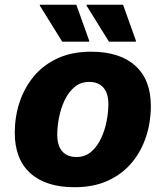

<svg xmlns="http://www.w3.org/2000/svg" viewBox="-20 -780 692 811"><path d="M42.4 -219.2Q42.4 -286.3 62.4 -347.5Q82.5 -408.6 122.4 -457Q162.4 -505.4 223 -533.5Q283.5 -561.6 364.8 -561.6Q485.7 -561.6 551.5 -502.4Q617.2 -443.2 617.2 -331.6Q617.2 -265.5 597.3 -203.8Q577.4 -142.2 537.5 -93.8Q497.5 -45.4 436.8 -17.3Q376.1 10.8 294.8 10.8Q173.9 10.8 108.2 -48.4Q42.4 -107.6 42.4 -219.2ZM221.8 -210.8Q221.8 -164.9 242.8 -140.9Q263.8 -116.8 302.8 -116.8Q339.7 -116.8 365.3 -139.1Q390.9 -161.3 407 -195.9Q423.2 -230.5 430.5 -268.9Q437.8 -307.3 437.8 -340Q437.8 -385.9 416.8 -409.9Q395.8 -434 356.8 -434Q320.2 -434 294.5 -412.1Q268.7 -390.2 252.6 -355.6Q236.4 -321 229.1 -282.4Q221.8 -243.8 221.8 -210.8ZM242.8 -604 148.4 -756V-760H302.4L356.8 -608V-604ZM440.2 -604 345.8 -756V-760H499.8L554.2 -608V-604Z"/></svg>

Font: Kufam
Style: Italic
Weight: 400
Italic angle: -11°
Designer: Artur Schmal
Foundry: Original Type
Version: Version 1.301; ttfautohint (v1.8.3)